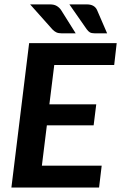

<svg xmlns="http://www.w3.org/2000/svg" viewBox="-20 -842 544 862"><path d="M492.7 -550.3H223.6L201.7 -373.5H412.1L400.4 -279.3H190.4L168 -98.1H436.5L424.8 0H31.2L110.8 -648.4H503.9ZM204.1 -822.3Q222.7 -822.3 234.4 -815.4Q246.1 -808.6 253.9 -797.4L319.8 -692.4H255.9Q242.2 -692.4 232.9 -696.8Q223.6 -701.2 215.3 -710L115.2 -822.3ZM369.1 -822.3Q387.7 -822.3 398.9 -815.7Q410.2 -809.1 415.5 -797.4L460.9 -692.4H404.8Q391.1 -692.4 383.5 -696.8Q376 -701.2 369.1 -710.9L291.5 -822.3Z"/></svg>

Font: Carlito
Style: Bold Italic
Weight: 700
Italic angle: -7°
Designer: Lukasz Dziedzic
Foundry: tyPoland Lukasz Dziedzic
Version: Version 1.104